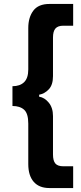

<svg xmlns="http://www.w3.org/2000/svg" viewBox="-20 -721 411 971"><path d="M123 -96Q123 -147 102 -166Q81 -185 43 -185V-285Q81 -285 102 -305.5Q123 -326 123 -370V-579Q123 -633 148.5 -667Q174 -701 230 -701H350V-591H300Q273 -591 260.5 -577Q248 -563 248 -531V-336Q248 -292 227 -269.5Q206 -247 178 -242V-232Q205 -228 226.5 -202Q248 -176 248 -134V60Q248 92 260 106Q272 120 301 120H350V230H230Q178 230 150.5 198.5Q123 167 123 109Z"/></svg>

Font: PT Sans
Style: Bold
Weight: 700
Version: Version 2.003W OFL; ttfautohint (v1.6)